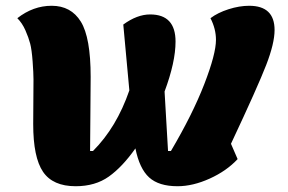

<svg xmlns="http://www.w3.org/2000/svg" viewBox="-20 -620 996 665"><path d="M242 25Q163 25 129 -25Q95 -75 95 -190Q95 -212 95.5 -268Q96 -324 96 -345Q96 -366 93 -407Q90 -448 84.5 -469Q79 -490 68 -515Q57 -540 40 -557Q95 -600 159 -600Q226 -600 260 -545Q294 -490 294 -354Q294 -310 293 -218.5Q292 -127 292 -97H302Q384 -179 428 -307L407 -535Q455 -570 500 -570Q588 -570 588 -476Q588 -405 550 -303L562 -97H572Q647 -224 687.5 -328.5Q728 -433 728 -482Q728 -520 709 -557Q734 -576 771.5 -588Q809 -600 843 -600Q931 -600 931 -516Q931 -470 902 -395Q873 -320 780 -122L803 -69Q765 -28 706.5 -1.5Q648 25 595 25Q530 25 496.5 -5.5Q463 -36 449 -106Q404 -42 357 -8.5Q310 25 242 25Z"/></svg>

Font: Lemonada
Style: Bold
Weight: 700
Designer: Mohamed Gaber (Arabic), Eduardo Tunni (Latin)
Foundry: Kief Type Foundry
Version: Version 4.004